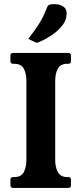

<svg xmlns="http://www.w3.org/2000/svg" viewBox="-20 -919 398 939"><path d="M250 -136Q250 -102 263 -77.5Q276 -53 309 -53H314Q327 -53 327 -40V-13Q327 0 314 0H44Q31 0 31 -13V-40Q31 -53 44 -53H50Q84 -53 96.5 -77.5Q109 -102 109 -136V-524Q109 -559 96.5 -583Q84 -607 50 -607H44Q31 -607 31 -620V-647Q31 -660 44 -660H314Q327 -660 327 -647V-620Q327 -607 314 -607H309Q276 -607 263 -583Q250 -559 250 -524ZM118 -729Q146 -765 162.5 -789.5Q179 -814 190 -836.5Q201 -859 212 -887Q216 -895 226 -897Q236 -899 245 -899Q270 -899 288 -888Q306 -877 306 -854Q306 -821 284.5 -794Q263 -767 233 -747Q203 -727 175 -715Q171 -714 167.5 -712Q164 -710 160 -710Q156 -710 151 -713Z"/></svg>

Font: Young Serif Light
Style: Regular
Weight: 300
Designer: Bastien Sozeau
Foundry: NBR — Bastien Sozeau
Version: Version 5.001